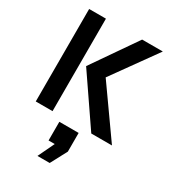

<svg xmlns="http://www.w3.org/2000/svg" viewBox="-243 -867 1192 1318"><g transform="rotate(30 353.5 -207.5)"><path d="M68 -733H201V0H68ZM246 -383 488 -733H652L401 -383L672 0H508ZM278 40H431V188L362 318H265L327 188H278Z"/></g></svg>

Font: Kreadon
Style: Bold
Weight: 700
Designer: Reiya WATANABE
Foundry: StudioGnu
Version: Version 1.003; ttfautohint (v1.8.4.7-5d5b);gftools[0.9.32]